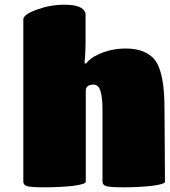

<svg xmlns="http://www.w3.org/2000/svg" viewBox="-20 -800 728 824"><path d="M419.9 -20V-328.1Q419.9 -382.8 411.1 -409.9Q402.3 -437 381.8 -437Q348.1 -437 348.1 -410.2V-20Q348.1 -9.3 291 -2Q233.9 3.9 172.9 3.9Q114.7 3.9 96.2 -1Q80.1 -6.3 80.1 -20V-716.8Q80.1 -737.8 138.2 -758.8Q196.3 -779.8 255.9 -779.8Q323.2 -779.8 340.8 -754.9Q347.2 -747.1 347.2 -737.8V-611.8Q347.2 -581.5 342.8 -527.8H350.1Q367.2 -550.8 398.9 -564.9Q454.1 -591.8 521 -591.8Q568.4 -591.8 602.1 -575.7Q635.7 -559.6 652.8 -530.8Q686 -473.6 686 -332L688 -20Q688 -9.3 628.9 -2Q570.3 3.9 511.2 3.9Q454.6 3.9 436 -1Q419.9 -6.3 419.9 -20Z"/></svg>

Font: GGS TheRock Black
Style: Regular
Weight: 900
Designer: Rodrigo Fuenzalida (2012); Goodgame Studios (2014)
Foundry: Rodrigo Fuenzalida,2012;  GGS,2014
Version: Version 1.002 | FøM Mod